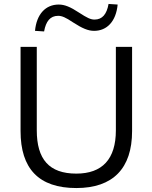

<svg xmlns="http://www.w3.org/2000/svg" viewBox="-20 -942 770 971"><path d="M366 9C551 9 648 -90 648 -279V-705H566V-283C566 -137 497 -64 366 -64C228 -64 166 -137 166 -283V-705H84V-279C84 -90 175 9 366 9ZM157 -786 203 -783C212 -834 234 -862 274 -862C293 -862 312 -854 349 -829C397 -798 426 -786 456 -786C521 -786 567 -834 575 -919L529 -922C520 -871 498 -843 458 -843C438 -843 420 -852 380 -878C336 -907 307 -919 277 -919C211 -919 165 -871 157 -786Z"/></svg>

Font: Poppy and Pepper
Style: Regular
Weight: 400
Designer: Thy Ha
Foundry: Thy Ha
Version: Version 0.001;Glyphs 3.2 (3227)